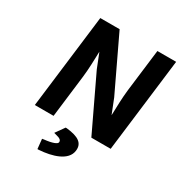

<svg xmlns="http://www.w3.org/2000/svg" viewBox="-200 -797 1096 1162"><g transform="rotate(30 348.0 -215.5)"><path d="M250 -296C257 -356 258 -416 260 -475L300 -374L478 0H613L693 -654H562L526 -360C519 -300 518 -239 516 -179L476 -280L298 -654H163L83 0H214ZM269 87 283 91C314 98 325 107 323 122C322 134 293 147 235 153L223 155L230 223H239C331 217 428 188 437 115C444 60 406 34 321 25H320H313Z"/></g></svg>

Font: Falling Sky
Style: SeBdObl
Weight: 600
Designer: Paul D. Hunt
Foundry: Adobe Systems Incorporated
Version: Version 1.02